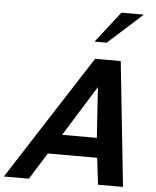

<svg xmlns="http://www.w3.org/2000/svg" viewBox="-124 -1053 898 1107"><g transform="rotate(5 325.0 -500.0)"><path d="M663.1 -1000H533.2L393.6 -820.3H463.9ZM629.9 0 553.7 -721.7H405.3L-59.6 0H85L181.6 -154.3H466.8L485.4 0ZM455.1 -268.6H253.9L435.5 -560.5Z"/></g></svg>

Font: FreeUniversal
Style: BoldItalic
Weight: 700
Italic angle: -11°
Version: Version 1.001